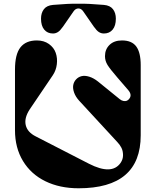

<svg xmlns="http://www.w3.org/2000/svg" viewBox="-20 -991 832 1026"><path d="M373 -930.2 316.9 -849.1Q301.8 -827.6 289.6 -819.8Q277.3 -812 263.2 -812Q233.4 -812 216.3 -832.8Q199.2 -853.5 199.2 -891.1Q199.2 -921.9 214.6 -941.9Q230 -961.9 263.2 -964.8Q348.6 -972.2 398.9 -971.2Q449.7 -972.2 535.2 -964.8Q568.4 -961.9 583.7 -941.9Q599.1 -921.9 599.1 -891.1Q599.1 -853.5 582 -832.8Q564.9 -812 535.2 -812Q520.5 -812 508.3 -819.8Q496.1 -827.6 481 -849.1L424.8 -930.2Q414.1 -945.8 398.9 -945.8Q383.8 -945.8 373 -930.2ZM606.9 -231.9 402.8 -453.1Q383.8 -474.1 376 -496.3Q368.2 -518.6 371.3 -536.1Q374.5 -553.7 386.5 -566.7Q398.4 -579.6 415.8 -584Q433.1 -588.4 456.5 -581.3Q480 -574.2 503.9 -555.2L620.1 -460.9Q629.9 -453.1 639.9 -451.4Q649.9 -449.7 656.2 -452.1Q662.6 -454.6 667 -459Q689.5 -481.4 665 -509.8L606.9 -577.1Q568.8 -621.1 554.9 -643.3Q541 -665.5 541 -690.9Q541 -727.5 565.4 -751.2Q589.8 -774.9 631.8 -774.9Q684.6 -774.9 708.3 -742.4Q731.9 -710 731.9 -643.1V-268.1Q731.9 15.1 399.9 15.1Q299.3 15.1 222.4 -22.5Q145.5 -60.1 102.8 -130.6Q60.1 -201.2 60.1 -294.9V-619.1Q60.1 -700.7 89.1 -737.8Q118.2 -774.9 176.8 -774.9Q214.8 -774.9 241.5 -755.9Q268.1 -736.8 277.8 -708.5Q287.6 -680.2 283.7 -647.7Q279.8 -615.2 262.2 -588.9L139.2 -407.2Q108.9 -361.3 117.4 -323Q126 -284.7 170.9 -262.2L455.1 -116.2Q577.1 -53.7 624 -120.1Q637.7 -139.6 637.5 -162.4Q637.2 -185.1 628.7 -201.7Q620.1 -218.3 606.9 -231.9Z"/></svg>

Font: Pilowlava
Style: Regular
Weight: 400
Designer: Anton Moglia, Jérémy Landes, Maksym Kobuzan (Cyrillic), Velvetyne Type Foundry
Foundry: Anton Moglia, Jérémy Landes, Velvetyne Type Foundry
Version: Version 1.001;hotconv 1.0.109;makeotfexe 2.5.65596